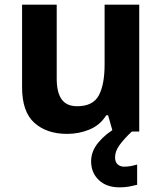

<svg xmlns="http://www.w3.org/2000/svg" viewBox="-20 -566 697 826"><path d="M579 -546V0H465L445 -70H437Q411 -28 365.5 -9Q320 10 269 10Q181 10 128 -37.5Q75 -85 75 -190V-546H224V-227Q224 -169 245 -139Q266 -109 312 -109Q380 -109 405 -155.5Q430 -202 430 -289V-546ZM475 111Q475 131 486 141Q497 151 514 151Q530 151 545 148Q560 145 570 142V229Q554 233 536 236.5Q518 240 494 240Q438 240 405 208.5Q372 177 372 128Q372 84 404 46Q436 8 482 -17L547 0Q513 32 494 58.5Q475 85 475 111Z"/></svg>

Font: Noto Sans Kayah Li
Style: Bold
Weight: 700
Designer: Monotype Design Team, Sérgio Martins
Foundry: Monotype Imaging Inc.
Version: Version 2.002; ttfautohint (v1.8.4.7-5d5b)